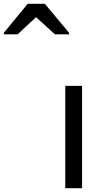

<svg xmlns="http://www.w3.org/2000/svg" viewBox="-257 -986 535 1006"><path d="M173 0H85V-536H173ZM-237 -806V-814L-112 -966H-22L105 -814V-806H31L-68 -896L-165 -806Z"/></svg>

Font: Noto Sans Tifinagh Ahaggar
Style: Regular
Weight: 400
Designer: JamraPatel
Foundry: JamraPatel LLC
Version: Version 2.006; ttfautohint (v1.8.4.7-5d5b)